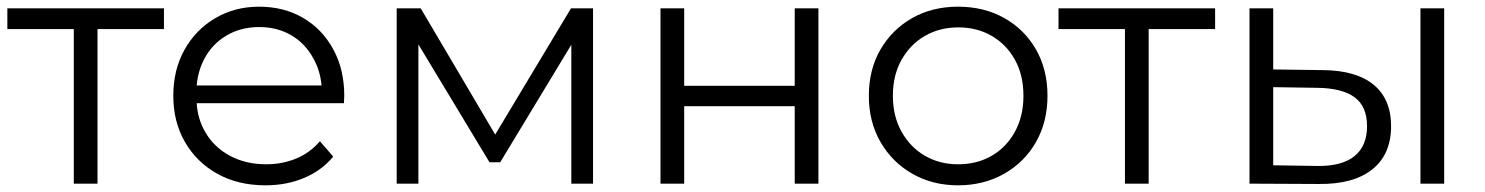

<svg xmlns="http://www.w3.org/2000/svg" viewBox="-20 -550 4446 575"><path d="M272 -463V0H201V-463H2V-525H471V-463Z M775 5Q693 5 631 -29.5Q569 -64 534 -124.5Q499 -185 499 -263Q499 -341 532.5 -401Q566 -461 624.5 -495.5Q683 -530 756 -530Q830 -530 887.5 -496.5Q945 -463 978 -402.5Q1011 -342 1011 -263Q1011 -258 1010.5 -252.5Q1010 -247 1010 -241H569Q572 -193 595 -154Q621 -109 668.5 -83.5Q716 -58 777 -58Q825 -58 866.5 -75Q908 -92 938 -127L978 -81Q943 -39 890.5 -17Q838 5 775 5ZM943 -294Q939 -338 919 -374Q895 -419 853 -444Q811 -469 756 -469Q702 -469 659 -444Q616 -419 592 -374Q573 -338 569 -294Z M1168 0V-525H1240L1463 -147L1690 -525H1756V0H1691V-416L1478 -64H1446L1233 -417V0Z M1958 0V-525H2029V-293H2360V-525H2431V0H2360V-232H2029V0Z M2849 -58Q2906 -58 2950 -83.5Q2994 -109 3019.5 -155.5Q3045 -202 3045 -263Q3045 -325 3019.5 -371Q2994 -417 2950 -442.5Q2906 -468 2850 -468Q2794 -468 2750 -442.5Q2706 -417 2680 -371Q2654 -325 2654 -263Q2654 -202 2680 -155.5Q2706 -109 2750 -83.5Q2794 -58 2849 -58ZM2849 5Q2773 5 2712.5 -29.5Q2652 -64 2617 -124.5Q2582 -185 2582 -263Q2582 -342 2617 -402Q2652 -462 2712 -496Q2772 -530 2849 -530Q2927 -530 2987.5 -496Q3048 -462 3082.5 -402Q3117 -342 3117 -263Q3117 -185 3082.5 -124.5Q3048 -64 2987 -29.5Q2926 5 2849 5Z M3420 -463V0H3349V-463H3150V-525H3619V-463Z M3925 -53Q3999 -52 4036.5 -82.5Q4074 -113 4074 -172Q4074 -231 4037 -258.5Q4000 -286 3925 -287L3793 -289V-55ZM3943 -340Q4042 -339 4094 -296Q4146 -253 4146 -172Q4146 -88 4090 -43Q4034 2 3930 1L3722 0V-525H3793V-342ZM4234 0V-525H4305V0Z"/></svg>

Font: Modern
Style: Small
Weight: 400
Designer: Julieta Ulanovsky
Foundry: Julieta Ulanovsky
Version: Version 8.000